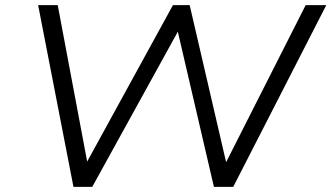

<svg xmlns="http://www.w3.org/2000/svg" viewBox="-20 -725 1286 745"><path d="M265 0 128 -705H204L319 -94H316L651 -705H716L858 -93H856L1166 -705H1246L885 0H810L670 -602L338 0Z"/></svg>

Font: Nunito Sans 7pt SemiExpanded Light
Style: Italic
Weight: 300
Width: 6
Italic angle: -9°
Designer: Vernon Adams
Foundry: Vernon Adams
Version: Version 3.101;gftools[0.9.27]